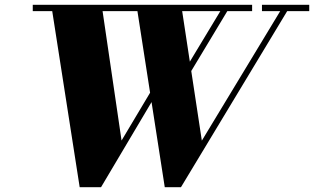

<svg xmlns="http://www.w3.org/2000/svg" viewBox="-20 -770 1308 800"><path d="M666.5 10 548.5 -750H735L821 -184L1163.5 -750H1192.5L734 10ZM312 10 193.5 -750H403.5L486.5 -184.5L651.5 -461H680.5L401 10ZM116.5 -723.5V-750H1030.5V-723.5ZM713 -417 914 -750H943L742.5 -417ZM1071.5 -723.5V-750H1268.5V-723.5Z"/></svg>

Font: Bodoni Moda 9pt ExtraBold
Style: Italic
Weight: 800
Italic angle: -13°
Designer: Owen Earl
Foundry: indestructible type
Version: Version 2.004